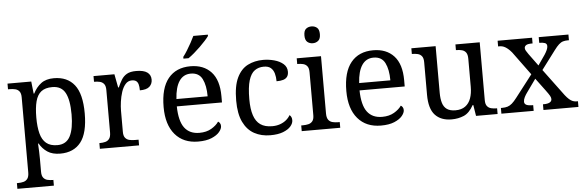

<svg xmlns="http://www.w3.org/2000/svg" viewBox="-58 -968 4295 1410"><g transform="rotate(-5 2090.0 -263.0)"><path d="M18 240V198H26Q49 198 67.5 193Q86 188 97 172.5Q108 157 108 126V-426Q108 -456 96.5 -470.5Q85 -485 66.5 -489.5Q48 -494 26 -494H13V-536H188L198 -446H202Q225 -492 261 -519Q297 -546 355 -546Q454 -546 506.5 -479.5Q559 -413 559 -269Q559 -124 506.5 -57Q454 10 355 10Q297 10 260.5 -14.5Q224 -39 202 -78H198Q200 -49 201 -16.5Q202 16 202 35V131Q202 160 213.5 174.5Q225 189 243.5 193.5Q262 198 284 198H287V240ZM339 -54Q405 -54 433.5 -109.5Q462 -165 462 -270Q462 -377 433.5 -429.5Q405 -482 338 -482Q286 -482 256.5 -459Q227 -436 214.5 -388.5Q202 -341 202 -269Q202 -200 214.5 -152Q227 -104 257 -79Q287 -54 339 -54Z M647 0V-42H650Q673 -42 691.5 -47Q710 -52 721 -67.5Q732 -83 732 -114V-426Q732 -456 720.5 -470.5Q709 -485 690.5 -489.5Q672 -494 650 -494H647V-536H801L820 -437H825Q838 -467 853 -492Q868 -517 893 -531.5Q918 -546 962 -546Q1017 -546 1043.5 -527Q1070 -508 1070 -473Q1070 -442 1048.5 -422Q1027 -402 977 -402Q977 -430 972 -447Q967 -464 955.5 -472Q944 -480 924 -480Q896 -480 877 -458Q858 -436 847 -402Q836 -368 831 -331.5Q826 -295 826 -266V-109Q826 -80 837.5 -65.5Q849 -51 867.5 -46.5Q886 -42 908 -42H936V0Z M1372 10Q1263 10 1201.5 -62Q1140 -134 1140 -264Q1140 -404 1198 -475Q1256 -546 1362 -546Q1459 -546 1514.5 -486Q1570 -426 1570 -307V-261H1237Q1239 -152 1276.5 -102.5Q1314 -53 1386 -53Q1438 -53 1474.5 -74.5Q1511 -96 1529 -123Q1536 -120 1542 -111Q1548 -102 1548 -89Q1548 -69 1529 -46Q1510 -23 1471 -6.5Q1432 10 1372 10ZM1469 -315Q1469 -395 1444.5 -443.5Q1420 -492 1360 -492Q1305 -492 1274.5 -446.5Q1244 -401 1239 -315ZM1316 -619Q1331 -638 1347 -664Q1363 -690 1378 -717Q1393 -744 1403 -766H1510V-756Q1501 -743 1483 -723Q1465 -703 1442.5 -681Q1420 -659 1397 -639.5Q1374 -620 1354 -606H1316Z M1903 10Q1837 10 1785.5 -18Q1734 -46 1704.5 -106.5Q1675 -167 1675 -265Q1675 -372 1704.5 -433.5Q1734 -495 1784.5 -520.5Q1835 -546 1898 -546Q1940 -546 1980 -535Q2020 -524 2046 -501.5Q2072 -479 2072 -444Q2072 -421 2062 -407Q2052 -393 2032.5 -387Q2013 -381 1983 -381Q1983 -413 1975.5 -439Q1968 -465 1950 -480.5Q1932 -496 1898 -496Q1860 -496 1831.5 -476Q1803 -456 1787.5 -406Q1772 -356 1772 -266Q1772 -195 1787.5 -148Q1803 -101 1836 -78Q1869 -55 1923 -55Q1954 -55 1980 -64Q2006 -73 2025.5 -89Q2045 -105 2056 -125Q2064 -119 2068.5 -109.5Q2073 -100 2073 -86Q2073 -63 2054 -41Q2035 -19 1997.5 -4.5Q1960 10 1903 10Z M2135 0V-42H2148Q2170 -42 2188.5 -46.5Q2207 -51 2218.5 -65.5Q2230 -80 2230 -109V-426Q2230 -456 2218.5 -470.5Q2207 -485 2188.5 -489.5Q2170 -494 2148 -494H2145V-536H2324V-114Q2324 -83 2335 -67.5Q2346 -52 2365 -47Q2384 -42 2406 -42H2419V0ZM2273 -636Q2249 -636 2232.5 -650Q2216 -664 2216 -698Q2216 -733 2232.5 -746.5Q2249 -760 2273 -760Q2296 -760 2313 -746.5Q2330 -733 2330 -698Q2330 -664 2313 -650Q2296 -636 2273 -636Z M2719 10Q2610 10 2548.5 -62Q2487 -134 2487 -264Q2487 -404 2545 -475Q2603 -546 2709 -546Q2806 -546 2861.5 -486Q2917 -426 2917 -307V-261H2584Q2586 -152 2623.5 -102.5Q2661 -53 2733 -53Q2785 -53 2821.5 -74.5Q2858 -96 2876 -123Q2883 -120 2889 -111Q2895 -102 2895 -89Q2895 -69 2876 -46Q2857 -23 2818 -6.5Q2779 10 2719 10ZM2816 -315Q2816 -395 2791.5 -443.5Q2767 -492 2707 -492Q2652 -492 2621.5 -446.5Q2591 -401 2586 -315Z M3240 10Q3161 10 3118 -36.5Q3075 -83 3075 -186V-426Q3075 -456 3063.5 -470.5Q3052 -485 3033.5 -489.5Q3015 -494 2993 -494H2990V-536H3169V-191Q3169 -148 3178.5 -117Q3188 -86 3211 -70Q3234 -54 3274 -54Q3318 -54 3346 -74.5Q3374 -95 3387 -131.5Q3400 -168 3400 -216V-422Q3400 -454 3389 -469Q3378 -484 3359.5 -489Q3341 -494 3318 -494H3315V-536H3494V-109Q3494 -80 3505.5 -65.5Q3517 -51 3535.5 -46.5Q3554 -42 3576 -42H3579V0H3420L3407 -81H3402Q3371 -25 3330 -7.5Q3289 10 3240 10Z M3607 0V-42H3616Q3640 -42 3657 -47.5Q3674 -53 3690 -67Q3706 -81 3725 -106L3851 -269L3725 -441Q3711 -458 3696.5 -470Q3682 -482 3668 -488Q3654 -494 3639 -494H3626V-536H3880V-494H3877Q3843 -494 3831.5 -485.5Q3820 -477 3820 -465Q3820 -455 3826 -445Q3832 -435 3843 -419L3909 -329L3961 -404Q3972 -421 3979 -436.5Q3986 -452 3986 -465Q3986 -483 3970.5 -488.5Q3955 -494 3932 -494H3929V-536H4148V-494H4139Q4120 -494 4104.5 -489.5Q4089 -485 4073.5 -471Q4058 -457 4038 -430L3935 -293L4082 -95Q4097 -76 4110.5 -64Q4124 -52 4137 -47Q4150 -42 4162 -42H4175V0H3917V-42H3922Q3952 -42 3967 -50.5Q3982 -59 3982 -75Q3982 -86 3974.5 -99.5Q3967 -113 3944 -144L3877 -234L3807 -136Q3798 -124 3789 -106.5Q3780 -89 3780 -73Q3780 -57 3794.5 -49.5Q3809 -42 3842 -42H3845V0Z"/></g></svg>

Font: Noto Serif Khmer
Style: Regular
Weight: 400
Designer: Danh Hong and the Monotype Design Team
Foundry: Monotype Imaging Inc.
Version: Version 2.003